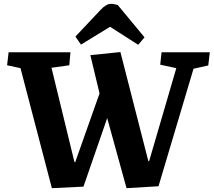

<svg xmlns="http://www.w3.org/2000/svg" viewBox="-20 -973 1116 1003"><path d="M755 -131H759L901 -617L817 -635L824 -700H1076L1068 -631L991 -614L808 0L641 10L540 -356L416 2L251 10L87 -617L17 -632L25 -700H348L342 -632L249 -619L369 -126H373L500 -485L452 -685L609 -701ZM735 -778 702 -739 555 -833 403 -740 374 -782 506 -922Q535 -953 560 -953Q569 -953 577.5 -951Q586 -949 595 -947Z"/></svg>

Font: Literata 12pt
Style: Bold Italic
Weight: 700
Italic angle: -2°
Designer: Latin by Veronika Burian and Jose Scaglione. Greek by Irene Vlachou. Cyrillic by Vera Evstafieva
Foundry: TypeTogether
Version: Version 3.002